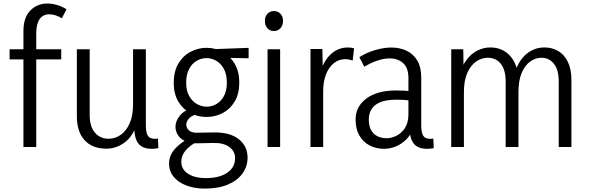

<svg xmlns="http://www.w3.org/2000/svg" viewBox="-20 -856 3435 1118"><path d="M116.4 0V-674.8Q116.4 -753.9 156.4 -794.7Q196.3 -835.5 256.1 -835.5Q282.6 -835.5 310.7 -827.6Q338.8 -819.7 367.1 -802.1L340.4 -749.8Q320.1 -761.7 301.5 -767.3Q282.9 -772.8 266.7 -772.8Q230.6 -772.8 210.8 -744.8Q191 -716.7 191 -661.1V0ZM36 -510V-569H336.5V-510Z M761.5 -119.8H772.3Q747.1 -54.5 700.3 -22.4Q653.4 9.7 599.7 9.7Q517.6 9.7 472.6 -39.5Q427.6 -88.7 427.6 -179.4V-569H502.2V-186.3Q502.2 -120.2 532.2 -84.2Q562.2 -48.2 612.9 -48.2Q651.4 -48.2 683.7 -71.3Q716.1 -94.5 735.4 -138.8Q754.8 -183.1 754.8 -246.6V-569H829.3V-126.5Q829.3 -86.3 840.1 -66.9Q850.9 -47.6 882.3 -47.6Q886.3 -47.6 890.6 -48Q895 -48.3 899.7 -49.3L902.3 6.8Q892 8.7 882.4 9.6Q872.7 10.5 863.8 10.5Q809.8 10.5 785.6 -20.3Q761.5 -51.2 761.5 -119.8Z M1300.9 -374.1Q1300.9 -422.5 1283.9 -454.2Q1267 -485.9 1239.8 -501.7Q1212.7 -517.6 1182.2 -517.6Q1152.7 -517.6 1125.4 -501.9Q1098 -486.2 1081 -454.3Q1064 -422.5 1064 -373.8Q1064 -328.6 1081.4 -297.4Q1098.7 -266.3 1125.9 -250.6Q1153 -234.9 1183.5 -234.9Q1213.7 -234.9 1240.3 -250.2Q1267 -265.6 1283.9 -296.7Q1300.9 -327.8 1300.9 -374.1ZM1373.3 -373.8Q1373.3 -309.8 1346.8 -265.3Q1320.4 -220.7 1276.8 -197.8Q1233.2 -174.9 1182.8 -174.9Q1131.6 -174.9 1088.2 -197.6Q1044.9 -220.3 1018.3 -264.7Q991.6 -309.1 991.6 -373.2Q991.6 -440 1018.3 -485.4Q1045 -530.8 1089.1 -554.2Q1133.2 -577.6 1183.5 -577.6Q1233.8 -577.6 1277 -553.6Q1320.2 -529.6 1346.8 -484.4Q1373.3 -439.1 1373.3 -373.8ZM1427.6 -577.3V-516.8L1278.2 -519.8L1182.8 -568.4ZM1098.6 -60.4 1127.8 -30.8Q1083 -7.6 1059.3 21.8Q1035.6 51.2 1035.6 85.5Q1035.6 130.2 1075.1 155.7Q1114.5 181.1 1178.9 181.1Q1256.3 181.1 1302.6 150.2Q1348.9 119.2 1348.9 65Q1348.9 24 1314.7 -0.6Q1280.6 -25.2 1221.1 -23.5L1124.4 -21.5Q1084.9 -20.5 1057.5 -34.1Q1030 -47.6 1015.9 -69.8Q1001.7 -91.9 1001.7 -117Q1001.7 -150.6 1026.9 -182.4Q1052.2 -214.1 1103.9 -227.3L1121.6 -189Q1092.8 -181.5 1078.7 -164.3Q1064.7 -147.1 1064.7 -130.4Q1064.7 -110.4 1080.6 -96.7Q1096.5 -82.9 1123.9 -83.2L1226.7 -84.8Q1319.9 -86 1370.8 -45.3Q1421.6 -4.5 1421.6 61.4Q1421.6 113 1392 154.2Q1362.4 195.5 1306.7 218.8Q1251 242.1 1173 242.1Q1112.3 242.1 1065.3 224.2Q1018.4 206.4 991.4 173.6Q964.4 140.9 964.4 96.4Q964.4 49.2 999.3 10.1Q1034.1 -29 1098.6 -60.4Z M1538 0V-569H1611.2V0ZM1574.6 -675.3Q1552.3 -675.3 1537.4 -691.3Q1522.5 -707.3 1522.5 -734.3Q1522.5 -760.2 1537.5 -776Q1552.6 -791.7 1574.9 -791.7Q1597.9 -791.7 1613 -776Q1628 -760.2 1628 -734.3Q1628 -707.6 1612.8 -691.5Q1597.6 -675.3 1574.6 -675.3Z M1788 0V-570.7H1857.2L1860.4 -416H1841.2Q1857.9 -492 1901.6 -535.8Q1945.2 -579.5 2005.4 -579.5Q2014.6 -579.5 2023.6 -578.4Q2032.6 -577.4 2041.8 -574.2L2033.7 -503.7Q2010.7 -511.4 1990.5 -511.4Q1952.3 -511.4 1923.1 -487.5Q1893.9 -463.6 1877.9 -421.9Q1861.9 -380.3 1861.9 -325.7V0Z M2364.9 -114.7 2386.8 -110.4Q2372 -69.7 2344.5 -42.9Q2317 -16 2283.7 -2.8Q2250.4 10.5 2217.3 10.5Q2169.4 10.5 2131.6 -9.4Q2093.7 -29.3 2072.1 -67.5Q2050.5 -105.7 2050.5 -160.6Q2050.5 -235.3 2113.4 -282.3Q2176.3 -329.3 2287.4 -329.3Q2313.9 -329.3 2339.2 -327.8Q2364.5 -326.3 2387.5 -321.3V-267.8Q2362.5 -271.8 2340 -273.6Q2317.5 -275.5 2288.5 -275.5Q2228 -275.5 2192.8 -260.2Q2157.7 -245 2142.6 -219Q2127.5 -193 2127.5 -160.6Q2127.5 -106.6 2155.3 -79Q2183.1 -51.3 2232.6 -51.3Q2260.1 -51.3 2289.1 -65.8Q2318.2 -80.4 2338.2 -111Q2358.2 -141.6 2358.2 -190.6V-401.5Q2358.2 -460.9 2327.6 -488.4Q2297.1 -516 2249 -516Q2215.4 -516 2177.2 -503.1Q2139.1 -490.3 2101.4 -467.4L2072.5 -523Q2115.8 -550.6 2165.7 -564.9Q2215.6 -579.2 2259.5 -579.2Q2308.7 -579.2 2348 -560.3Q2387.4 -541.4 2410.1 -502.9Q2432.8 -464.4 2432.8 -405V-126.5Q2432.8 -86.3 2443.6 -66.9Q2454.4 -47.6 2485.7 -47.6Q2490.2 -47.6 2494.3 -48Q2498.4 -48.3 2503.2 -49.3L2505.7 6.8Q2496.2 8.7 2486.2 9.6Q2476.2 10.5 2467.2 10.5Q2413.2 10.5 2389.1 -20Q2364.9 -50.5 2364.9 -114.7Z M3307.4 0H3233.5V-381.4Q3233.5 -449.5 3205.4 -484.6Q3177.2 -519.7 3132.6 -519.7Q3098 -519.7 3067.4 -497.9Q3036.7 -476 3017.8 -431.6Q2998.9 -387.2 2998.9 -320.6V0H2924.4V-381.4Q2924.4 -449.5 2896.1 -484.6Q2867.8 -519.7 2819.8 -519.7Q2784.4 -519.7 2752.6 -497.9Q2720.8 -476 2701.1 -431.6Q2681.3 -387.2 2681.3 -320.6V0H2607.5V-569H2677.5L2679.9 -416H2654.9Q2669.2 -470.8 2696.4 -507Q2723.6 -543.3 2759.7 -561.5Q2795.9 -579.8 2835.2 -579.8Q2881.1 -579.8 2915.6 -559.2Q2950.2 -538.5 2971.8 -500.7Q2993.3 -462.9 2997.5 -410H2971.2Q2985.5 -467.9 3012.4 -505.6Q3039.3 -543.3 3074.6 -561.5Q3110 -579.8 3148.4 -579.8Q3196.1 -579.8 3231.9 -558Q3267.7 -536.2 3287.5 -493.9Q3307.4 -451.6 3307.4 -389.6Z"/></svg>

Font: Yaldevi ExtraLight
Style: Regular
Weight: 200
Designer: Sol Matas, Rajitha Manaperi, Kosala Senevirathne
Foundry: Mooniak
Version: Version 1.100